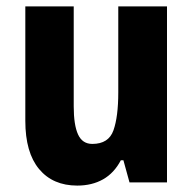

<svg xmlns="http://www.w3.org/2000/svg" viewBox="-20 -569 601 599"><path d="M501 -549V0H384L365 -69H357Q336 -29 301.5 -9.5Q267 10 221 10Q145 10 102 -41.5Q59 -93 59 -192V-549H210V-237Q210 -179 223.5 -149.5Q237 -120 268 -120Q319 -120 334 -162.5Q349 -205 349 -281V-549Z"/></svg>

Font: Noto Sans Sinhala Condensed ExtraBold
Style: Regular
Weight: 800
Width: 3
Designer: Jelle Bosma - Monotype Design Team
Foundry: Monotype Imaging Inc.
Version: Version 2.006; ttfautohint (v1.8.4.7-5d5b)